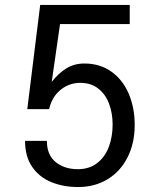

<svg xmlns="http://www.w3.org/2000/svg" viewBox="-20 -745 640 774"><path d="M81 -177H169Q169 -120.5 204.2 -91.8Q239.5 -63 294 -63Q339.5 -63 371.2 -87.2Q403 -111.5 418.5 -152.5Q434 -193.5 434 -243Q434 -289 419.5 -327.2Q405 -365.5 375.8 -388.2Q346.5 -411 304 -411Q258.5 -411 223.8 -382.5Q189 -354 178 -305H90L142 -725H503V-648H222L188.5 -415Q216.5 -450.5 248.2 -469.8Q280 -489 320 -489Q383 -489 429 -456.2Q475 -423.5 499 -367Q523 -310.5 523 -241Q523 -167.5 494.2 -110.8Q465.5 -54 413.8 -22.5Q362 9 295 9Q235.5 9 187 -10.8Q138.5 -30.5 109.8 -72.2Q81 -114 81 -177Z"/></svg>

Font: JuliaMono
Style: Regular
Weight: 400
Monospace: yes
Designer: cormullion
Foundry: corm
Version: Version 0.055; ttfautohint (v1.8.4)